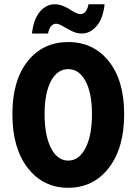

<svg xmlns="http://www.w3.org/2000/svg" viewBox="-20 -868 640 900"><path d="M129.9 -710.9Q136.7 -776.9 166.5 -812.5Q196.3 -848.1 236.8 -848.1Q254.9 -848.1 273.9 -840.8Q293 -833.5 305.7 -825Q318.4 -816.4 332.5 -809.1Q346.7 -801.8 356.9 -801.8Q385.7 -801.8 395 -848.1H470.2Q463.4 -781.7 433.3 -746.3Q403.3 -710.9 362.8 -710.9Q339.4 -710.9 316.2 -722.4Q293 -733.9 274.2 -745.4Q255.4 -756.8 243.2 -756.8Q214.4 -756.8 205.1 -710.9ZM38.1 -333Q38.1 -491.7 109.9 -581.3Q181.6 -670.9 299.8 -670.9Q418 -670.9 490 -580.8Q562 -490.7 562 -333Q562 -173.3 489.7 -80.6Q417.5 12.2 299.8 12.2Q182.1 12.2 110.1 -80.6Q38.1 -173.3 38.1 -333ZM411.1 -333Q411.1 -431.2 381.1 -487.5Q351.1 -543.9 299.8 -543.9Q248.5 -543.9 218.8 -487.8Q189 -431.6 189 -333Q189 -232.9 219 -174.1Q249 -115.2 299.8 -115.2Q350.6 -115.2 380.9 -174.1Q411.1 -232.9 411.1 -333Z"/></svg>

Font: Office Code Pro Bold
Style: Regular
Weight: 700
Designer: Nathan Rutzky & Paul D. Hunt
Foundry: Adobe Systems Incorporated
Version: Version 1.004;PS 001.004;hotconv 1.0.70;makeotf.lib2.5.58329